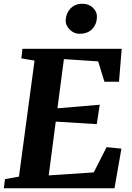

<svg xmlns="http://www.w3.org/2000/svg" viewBox="-28 -1003 702 1023"><path d="M-7.5 0 -1.5 -48.5 73 -62 156 -680 86 -692 91.5 -743H620.5L606 -567.5H528.5L495 -676L312.5 -688L278 -426L503.5 -445L487.5 -341.5L269 -355L231.5 -68.5L471.5 -84.5L540 -219L619 -211L582 0ZM395 -823Q376 -823 358.8 -833.5Q341.5 -844 331.2 -861Q321 -878 322 -896.5Q324 -933.5 348.2 -958.2Q372.5 -983 411 -983Q445 -983 467.2 -961.8Q489.5 -940.5 488.5 -912.5Q488 -875 464 -849Q440 -823 395 -823Z"/></svg>

Font: Merriweather 20pt ExtraBold
Style: Italic
Weight: 800
Italic angle: -7.8°
Version: Version 2.101